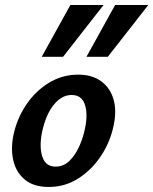

<svg xmlns="http://www.w3.org/2000/svg" viewBox="-20 -731 610 764"><path d="M174 13Q116 13 81 -14.5Q46 -42 34 -88.5Q22 -135 33 -191Q46 -256 82.5 -311.5Q119 -367 173 -400.5Q227 -434 291 -434Q346 -434 382 -408Q418 -382 431.5 -336.5Q445 -291 432 -231Q419 -167 382.5 -111.5Q346 -56 292.5 -21.5Q239 13 174 13ZM201 -68Q233 -68 256.5 -91Q280 -114 296 -150Q312 -186 319 -224Q330 -278 317.5 -315.5Q305 -353 265 -353Q237 -353 213 -333.5Q189 -314 172 -279.5Q155 -245 146 -199Q136 -141 149.5 -104.5Q163 -68 201 -68ZM146 -505 260 -711H392L231 -505ZM324 -505 438 -711H570L409 -505Z"/></svg>

Font: Ysabeau Office
Style: Bold Italic
Weight: 700
Italic angle: -12°
Designer: Christian Thalmann (Catharsis Fonts)
Version: Version 2.001;gftools[0.9.30]; featfreeze: tnum,lnum,ss02